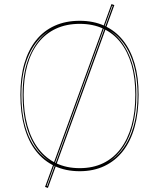

<svg xmlns="http://www.w3.org/2000/svg" viewBox="-20 -825 780 942"><path d="M215 97 201 92 527 -805 541 -800ZM212 88 533 -796 530 -797 209 87ZM371 -723Q439 -723 492.5 -698.5Q546 -674 583.5 -627Q621 -580 640.5 -513Q660 -446 660 -360Q660 -272 640.5 -202Q621 -132 583.5 -84Q546 -36 492.5 -10.5Q439 15 371 15Q302 15 248 -10.5Q194 -36 156.5 -84Q119 -132 99.5 -202Q80 -272 80 -360Q80 -446 99.5 -513Q119 -580 156.5 -627Q194 -674 248 -698.5Q302 -723 371 -723ZM371 -708Q306 -708 255 -684.5Q204 -661 168.5 -616Q133 -571 114.5 -506.5Q96 -442 96 -360Q96 -275 114.5 -208.5Q133 -142 168.5 -95.5Q204 -49 255 -24.5Q306 0 371 0Q436 0 486.5 -24.5Q537 -49 572 -95.5Q607 -142 625.5 -208.5Q644 -275 644 -360Q644 -442 625.5 -506.5Q607 -571 572 -616Q537 -661 486.5 -684.5Q436 -708 371 -708ZM228 -31Q162 -73 126.5 -157Q91 -241 91 -360Q91 -475 127.5 -556Q164 -637 225 -677Q192 -657 166 -626.5Q140 -596 122 -556Q104 -516 94.5 -467Q85 -418 85 -360Q85 -300 94 -249Q103 -198 121 -156.5Q139 -115 165.5 -83.5Q192 -52 228 -31ZM514 -31Q548 -52 574 -83.5Q600 -115 618 -156.5Q636 -198 645.5 -249Q655 -300 655 -360Q655 -417 645.5 -466.5Q636 -516 618.5 -556Q601 -596 575 -626.5Q549 -657 516 -677Q577 -637 613 -555.5Q649 -474 649 -360Q649 -281 633 -216.5Q617 -152 586.5 -105.5Q556 -59 514 -31Z"/></svg>

Font: Kalnia Glaze Thin Thin
Style: Regular
Weight: 250
Version: Version 1.110